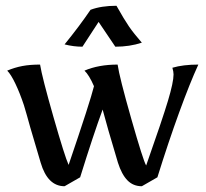

<svg xmlns="http://www.w3.org/2000/svg" viewBox="-20 -637 713 666"><path d="M121 -73 85 -195Q73 -239 63 -272Q49 -314 33.5 -346.5Q18 -379 5 -392Q31 -403 57.5 -408Q84 -413 119 -413Q126 -369 165.5 -231Q205 -93 218 -65Q293 -285 306 -338Q289 -377 273 -392Q322 -413 388 -413Q394 -370 435.5 -224.5Q477 -79 487 -63Q543 -222 562.5 -287Q582 -352 582 -379Q582 -388 578 -402Q615 -413 668 -413Q639 -350 601.5 -247Q564 -144 526 -22L472 9Q442 9 422 -11.5Q402 -32 389 -73Q350 -203 336 -257Q304 -170 258 -22L204 9Q145 9 121 -73ZM204 -483Q256 -547 294 -603Q331 -617 384 -617Q411 -569 427.5 -545Q444 -521 472 -489Q430 -475 380 -475L322 -561L266 -475Q235 -475 204 -483Z"/></svg>

Font: Mirza
Style: Regular
Weight: 400
Designer: Arabic design by Kourosh Beigpour, Latin design by Eduardo Tunni, engineering by Lasse Fister
Version: Version 1.0010g